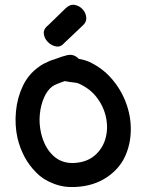

<svg xmlns="http://www.w3.org/2000/svg" viewBox="-20 -775 610 800"><path d="M296 4Q370 0 423 -35Q476 -70 500 -121Q524 -172 525 -232Q526 -290 505 -346.5Q484 -403 444 -448.5Q404 -494 348 -519Q334 -525 308 -530Q286 -553 256 -544Q253 -543 238 -539Q223 -534 213 -530L189 -522Q175 -516 162.5 -509.5Q150 -503 140 -495Q98 -465 75 -416.5Q52 -368 46.5 -311Q41 -254 53 -199Q63 -158 82 -122Q101 -86 131 -56Q160 -26 203 -10Q245 7 296 4ZM290 -96Q237 -93 201 -127Q165 -161 151 -221Q142 -261 146 -299.5Q150 -338 163.5 -368.5Q177 -399 198 -415Q213 -425 250 -437Q253 -436 256 -436Q271 -433 286.5 -431.5Q302 -430 308 -427Q357 -405 385.5 -366Q414 -327 422.5 -282Q431 -237 419 -196Q407 -155 374.5 -127Q342 -99 290 -96ZM248 -596 323 -667Q341 -682 339.5 -701.5Q338 -721 324.5 -736Q311 -751 291.5 -754.5Q272 -758 254 -741L182 -671Q161 -655 162.5 -635.5Q164 -616 179 -600.5Q194 -585 213.5 -581.5Q233 -578 248 -596Z"/></svg>

Font: Balsamiq Sans
Style: Regular
Weight: 400
Designer: Michael Angeles
Foundry: Balsamiq SRL
Version: Version 1.020; ttfautohint (v1.8.4.7-5d5b);gftools[0.9.26]